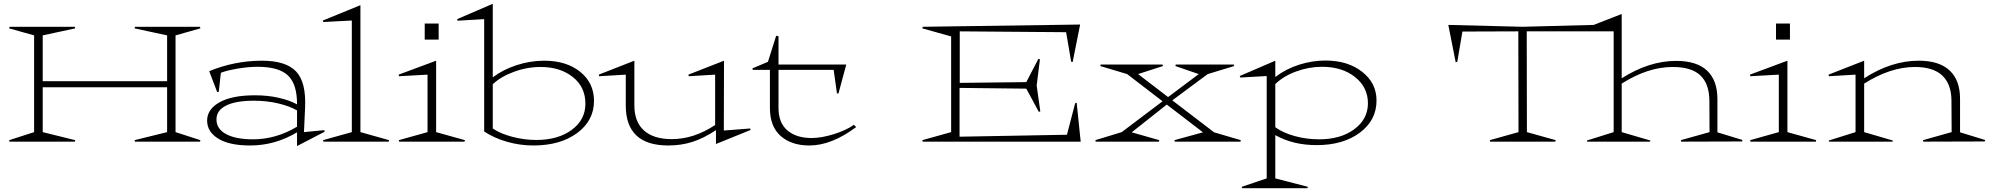

<svg xmlns="http://www.w3.org/2000/svg" viewBox="-20 -740 10408 1003"><path d="M203.1 -49.8 373 -7.8 371.1 0H29.8L27.8 -7.8L158.2 -49.8V-555.2L27.8 -591.8L29.8 -600.1H371.1L373 -591.8L203.1 -555.2V-315.9H853V-555.2L683.1 -591.8L685.1 -600.1H1024.9L1026.9 -591.8L897 -555.2V-49.8L1026.9 -7.8L1024.9 0H685.1L683.1 -7.8L853 -49.8V-284.2H203.1Z M1062 -109.9Q1062 -169.4 1127.2 -205.8Q1192.4 -242.2 1312 -242.2Q1379.9 -242.2 1437.5 -228.8Q1495.1 -215.3 1531.7 -194.8Q1532.2 -300.3 1484.4 -345.7Q1436.5 -391.1 1325.7 -391.1Q1277.8 -391.1 1221.7 -381.6Q1165.5 -372.1 1133.8 -359.9L1123 -261.2L1114.7 -258.8L1072.8 -368.2Q1206.1 -422.9 1349.1 -422.9Q1473.6 -422.9 1526.9 -366.5Q1580.1 -310.1 1573.7 -176.8L1567.9 -49.8L1673.8 -60.1L1675.8 -51.8L1531.7 22.9V-48.8Q1416.5 20 1287.1 20Q1177.7 20 1119.9 -15.9Q1062 -51.8 1062 -109.9ZM1110.8 -116.2Q1110.8 -66.4 1161.4 -39.3Q1211.9 -12.2 1301.8 -12.2Q1421.4 -12.2 1531.7 -78.1V-163.1Q1493.7 -185.5 1433.6 -199.7Q1373.5 -213.9 1307.1 -213.9Q1211.4 -213.9 1161.1 -188.5Q1110.8 -163.1 1110.8 -116.2Z M1668.9 -625 1666.5 -632.8 1862.8 -712.9V-49.8L2012.7 -7.8L2010.7 0H1669.9L1667.5 -7.8L1817.9 -49.8V-632.8Z M2258.3 -49.8 2408.7 -7.8 2406.7 0H2065.4L2063.5 -7.8L2213.4 -49.8V-350.1L2064.5 -341.8L2062.5 -350.1L2258.3 -422.9ZM2198.7 -533.2V-617.2H2271.5V-533.2Z M2554.2 -68.8Q2594.2 -41.5 2657 -25.1Q2719.7 -8.8 2781.2 -8.8Q2895 -8.8 2966.6 -61.5Q3038.1 -114.3 3038.1 -198.2Q3038.1 -286.1 2971.7 -338.1Q2905.3 -390.1 2805.2 -390.1Q2732.9 -390.1 2664.3 -364.7Q2595.7 -339.4 2554.2 -299.8ZM2368.2 -640.1 2554.2 -720.2V-335.9Q2606.4 -376 2678 -399.4Q2749.5 -422.9 2823.2 -422.9Q2938.5 -422.9 3010.7 -365Q3083 -307.1 3083 -212.9Q3083 -109.9 2994.9 -44.9Q2906.7 20 2766.1 20Q2696.8 20 2628.9 0.7Q2561 -18.6 2509.3 -53.2V-640.1L2370.1 -631.8Z M3107.9 -350.1 3293.9 -422.9V-189Q3293.9 -103.5 3344.2 -58.3Q3394.5 -13.2 3489.3 -13.2Q3604.5 -13.2 3715.8 -86.9V-350.1L3578.1 -341.8L3576.2 -350.1L3762.2 -422.9L3761.2 -58.1L3898.9 -68.8L3900.9 -61L3720.2 12.2V-60.1Q3656.2 -17.6 3597.2 1.2Q3538.1 20 3471.2 20Q3249 20 3249 -189V-350.1L3109.9 -341.8Z M3910.6 -382.8 3991.7 -417 4034.7 -553.2 4046.9 -550.8V-402.8H4400.9L4359.9 -251L4352.1 -252.9L4335 -375H4046.9V-175.8Q4046.9 -98.1 4093.5 -58.6Q4140.1 -19 4219.7 -19Q4271.5 -19 4336.2 -39.3Q4400.9 -59.6 4440.9 -87.9L4452.6 -76.2Q4323.7 20 4208 20Q4114.7 20 4058.3 -29.5Q4002 -79.1 4002 -175.8V-375H3912.6Z M4798.3 -7.8 4948.7 -49.8V-549.8L4798.3 -591.8L4800.3 -600.1L5622.6 -611.8L5583.5 -416L5575.7 -418L5549.3 -571.8L4993.7 -576.2V-307.1L5341.3 -311L5404.3 -432.1L5412.6 -430.2L5395.5 -293L5414.6 -158.2L5406.7 -155.8L5341.3 -276.9L4992.7 -280.8V-25.9L5553.7 -36.1L5596.7 -201.2L5604.5 -203.1L5625.5 0H4800.3Z M5868.2 -353 5728 -395 5730 -402.8H6053.2L6055.2 -395L5925.3 -353L6082 -232.9L6242.2 -353L6120.1 -395L6122.1 -402.8H6425.3L6427.2 -395L6289.1 -353L6104 -215.8L6322.3 -48.8L6461.9 -7.8L6460 0H6117.2L6115.2 -7.8L6264.2 -48.8L6075.2 -193.8L5892.1 -48.8L6036.1 -7.8L6034.2 0H5704.1L5702.1 -7.8L5839.8 -49.8L6053.2 -210.9Z M6642.1 -75.2Q6682.6 -45.9 6743.9 -29.1Q6805.2 -12.2 6871.1 -12.2Q6983.4 -12.2 7054.7 -64.9Q7126 -117.7 7126 -200.2Q7126 -284.2 7058.6 -337.6Q6991.2 -391.1 6886.2 -391.1Q6817.9 -391.1 6751.2 -366.7Q6684.6 -342.3 6642.1 -300.8ZM6456.1 -342.8 6642.1 -422.9V-337.9Q6698.2 -380.4 6766.8 -402.1Q6835.4 -423.8 6903.8 -423.8Q7020.5 -423.8 7095.7 -365Q7170.9 -306.2 7170.9 -214.8Q7170.9 -111.8 7083.7 -46.9Q6996.6 18.1 6857.9 18.1Q6734.4 18.1 6642.1 -34.2V191.9L6812 235.8L6810.1 243.2H6469.2L6466.8 235.8L6597.2 191.9V-342.8L6460 -335Z M7545.9 -609.9 7933.6 -600.1 8305.7 -609.9 8451.7 -667V-331.1Q8594.7 -421.9 8735.8 -421.9Q8843.8 -421.9 8897.7 -371.1Q8951.7 -320.3 8951.7 -222.2V-48.8L9082.5 -8.8L9080.6 -1L8762.7 0L8760.7 -7.8L8910.6 -49.8L8909.7 -215.8Q8908.7 -302.7 8862.3 -346.4Q8815.9 -390.1 8718.8 -390.1Q8587.9 -390.1 8451.7 -303.2V-49.8L8601.6 -5.9L8599.6 0H8271.5L8269.5 -5.9L8409.7 -49.8V-576.2H7955.6L7956.5 -49.8L8106.9 -7.8L8104.5 0H7764.6L7762.7 -7.8L7912.6 -49.8L7911.6 -576.2L7619.6 -575.2L7592.8 -417L7584.5 -415Z M9317.4 -49.8 9467.8 -7.8 9465.8 0H9124.5L9122.6 -7.8L9272.5 -49.8V-350.1L9123.5 -341.8L9121.6 -350.1L9317.4 -422.9ZM9257.8 -533.2V-617.2H9330.6V-533.2Z M9534.2 -341.8 9532.2 -350.1 9718.3 -422.9V-331.1Q9860.4 -422.9 10003.4 -422.9Q10110.4 -422.9 10164.8 -371.8Q10219.2 -320.8 10219.2 -224.1V-48.8L10350.1 -8.8L10348.1 -1L10027.3 0L10025.4 -7.8L10175.3 -49.8L10174.3 -216.8Q10173.3 -301.3 10126 -345.7Q10078.6 -390.1 9983.4 -390.1Q9855.5 -390.1 9718.3 -303.2V-49.8L9868.2 -5.9L9866.2 0H9535.2L9533.2 -5.9L9673.3 -49.8V-350.1Z"/></svg>

Font: Halibut Exp Thin
Style: Regular
Weight: 250
Width: 7
Designer: Matteo Maggi
Foundry: Collletttivo
Version: Version 3.080 | FøM Fix